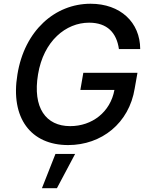

<svg xmlns="http://www.w3.org/2000/svg" viewBox="-20 -757 789 1015"><path d="M608.7 -497.5H721.2C720.9 -639.2 616.1 -737.2 458.8 -737.2C271 -737.2 109.4 -595.5 72.1 -363.3C33.7 -133.2 143.1 9.9 340.2 9.9C516.7 9.9 662.6 -105.5 692.1 -289.4L706.7 -372.2H420.5L404.8 -281.6H584.9C563.6 -164.8 467.3 -90.2 350.9 -90.2C222.7 -90.2 151.6 -187.1 181.1 -364C210.2 -540.1 327.8 -637.1 451 -637.1C547.2 -637.1 596.6 -583.5 608.7 -497.5ZM201.7 237.9H280.9L377.1 56.8H273.1Z"/></svg>

Font: Margiela Sans Medium
Style: Italic
Weight: 500
Italic angle: -9.39999°
Designer: Stefan Endress, Andreas Faust
Version: Version 1.100;FEAKit 1.0